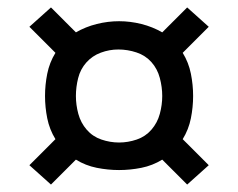

<svg xmlns="http://www.w3.org/2000/svg" viewBox="-20 -598 640 516"><path d="M483 -102 416 -169Q390 -153 360 -147Q330 -141 300 -141Q270 -141 240 -147Q210 -153 184 -169L117 -102L59 -154L129 -224Q113 -250 107 -280Q101 -310 101 -340Q101 -370 107 -400Q113 -430 129 -456L59 -526L117 -578L184 -511Q210 -526 240 -533.5Q270 -541 300 -541Q330 -541 360 -533.5Q390 -526 416 -511L483 -578L541 -526L471 -456Q487 -430 493 -400Q499 -370 499 -340Q499 -310 493 -280Q487 -250 471 -224L541 -154ZM300 -215Q324 -215 347.5 -223Q371 -231 387 -249.5Q403 -268 409.5 -292Q416 -316 416 -340Q416 -364 409.5 -388.5Q403 -413 387 -431Q371 -449 347 -457Q323 -465 298 -465Q274 -465 251 -456.5Q228 -448 212 -430Q196 -412 190 -388Q184 -364 184 -340Q184 -316 190.5 -292Q197 -268 213 -249.5Q229 -231 252.5 -223Q276 -215 300 -215Z"/></svg>

Font: Bmono
Style: Regular
Weight: 400
Monospace: yes
Designer: Belleve Invis
Foundry: Belleve Invis
Version: Version 11.2.2; ttfautohint (v1.8.2)